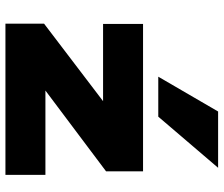

<svg xmlns="http://www.w3.org/2000/svg" viewBox="-78 -744 822 706"><g transform="rotate(90 333.0 -391.0)"><path d="M67 0V-142L415 -407L408 -359H68V-506H610V-370L257 -105L264 -147H623V0ZM262 -562 390 -782H597L409 -562Z"/></g></svg>

Font: Nunito Sans 7pt Expanded Black
Style: Regular
Weight: 900
Width: 7
Designer: Vernon Adams
Foundry: Vernon Adams
Version: Version 3.101;gftools[0.9.27]